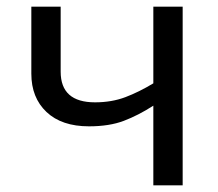

<svg xmlns="http://www.w3.org/2000/svg" viewBox="-20 -556 653 576"><path d="M162 -536V-341Q162 -249 265 -249Q315 -249 356 -264.5Q397 -280 440 -306V-536H528V0H440V-239Q395 -210 351.5 -193.5Q308 -177 247 -177Q165 -177 119.5 -220Q74 -263 74 -335V-536Z"/></svg>

Font: Noto IKEA Arabic
Style: Regular
Weight: 400
Designer: Monotype Design Team
Foundry: Monotype Imaging Inc.
Version: Version 1.200